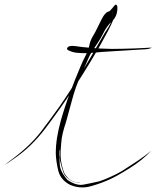

<svg xmlns="http://www.w3.org/2000/svg" viewBox="-67 -864 690 849"><path d="M430.7 -829.1Q440.4 -842.8 445.3 -843.8Q446.3 -843.8 447.3 -842.8Q452.1 -838.9 452.1 -832Q453.1 -793 428.7 -770.5Q404.3 -748 389.6 -716.8Q378.9 -694.3 365.2 -674.8Q351.6 -655.3 338.9 -634.8Q329.1 -619.1 322.3 -602.5Q315.4 -585 307.6 -568.4Q293 -538.1 280.3 -507.8Q267.6 -477.5 257.8 -444.3Q251 -419.9 244.1 -394.5Q237.3 -370.1 230.5 -344.7Q224.6 -322.3 216.8 -298.8Q210 -276.4 206.1 -252.9Q204.1 -240.2 201.2 -198.2Q198.2 -155.3 211.9 -114.3Q215.8 -98.6 223.6 -88.9Q231.4 -78.1 240.2 -71.3Q257.8 -59.6 272.5 -57.6Q287.1 -55.7 286.1 -56.6Q286.1 -53.7 268.6 -57.6Q250 -61.5 233.4 -75.2Q226.6 -80.1 220.7 -87.9Q214.8 -95.7 211.9 -105.5Q194.3 -159.2 196.3 -180.7Q198.2 -202.1 195.3 -201.2Q195.3 -201.2 195.3 -198.2Q195.3 -195.3 194.3 -180.7Q196.3 -168 197.3 -137.7Q198.2 -106.4 231.4 -68.4Q271.5 -41 303.7 -47.9Q335 -53.7 373 -62.5Q399.4 -71.3 423.8 -83Q448.2 -93.8 471.7 -107.4Q505.9 -128.9 543.9 -154.3Q581.1 -179.7 601.6 -197.3Q563.5 -156.2 505.9 -120.1Q448.2 -84 417 -70.3Q380.9 -53.7 335.9 -41Q316.4 -35.2 296.9 -35.2Q270.5 -35.2 244.1 -45.9Q200.2 -68.4 190.4 -110.4Q180.7 -151.4 179.7 -185.5Q179.7 -221.7 185.5 -256.8Q191.4 -292 201.2 -328.1Q218.8 -390.6 241.2 -450.2Q263.7 -510.7 289.1 -570.3Q298.8 -593.8 311.5 -618.2Q324.2 -642.6 329.1 -668Q333 -686.5 343.8 -704.1Q354.5 -721.7 362.3 -738.3Q385.7 -788.1 394.5 -798.8Q403.3 -809.6 409.2 -811.5Q412.1 -812.5 417 -814.5Q420.9 -817.4 430.7 -829.1Q430.7 -829.1 429.7 -807.6Q428.7 -786.1 428.7 -772.5Q428.7 -772.5 430.7 -829.1ZM236.3 -658.2Q243.2 -661.1 252 -661.1Q257.8 -661.1 265.6 -660.2Q284.2 -657.2 294.9 -656.2Q315.4 -654.3 335.9 -652.3Q356.4 -650.4 377 -649.4Q426.8 -646.5 478.5 -648.4Q530.3 -649.4 580.1 -652.3Q602.5 -654.3 603.5 -652.3Q603.5 -652.3 600.6 -651.4Q591.8 -647.5 581.1 -646.5Q541 -643.6 501 -641.6Q460.9 -638.7 420.9 -636.7Q384.8 -634.8 345.7 -630.9Q327.1 -628.9 308.6 -628.9Q289.1 -628.9 270.5 -630.9Q253.9 -632.8 237.3 -640.6Q228.5 -644.5 229.5 -649.4Q229.5 -653.3 236.3 -658.2ZM409.2 -724.6Q375 -659.2 335.9 -595.7Q296.9 -531.2 256.8 -469.7Q201.2 -385.7 135.7 -298.8Q70.3 -211.9 -9.8 -159.2Q-27.3 -146.5 -43 -136.7Q-46.9 -133.8 -46.9 -133.8Q-46.9 -134.8 -10.7 -162.1Q66.4 -219.7 115.2 -283.2Q163.1 -346.7 194.3 -390.6Q221.7 -429.7 246.1 -467.8Q270.5 -506.8 295.9 -546.9Q318.4 -584 339.8 -621.1Q361.3 -658.2 382.8 -695.3Q395.5 -718.8 412.1 -743.2Q427.7 -768.6 434.6 -793.9Q441.4 -803.7 442.4 -803.7Q443.4 -803.7 443.4 -802.7Q443.4 -799.8 437.5 -785.2Q424.8 -752.9 409.2 -724.6Z"/></svg>

Font: Margalida Font
Style: Regular
Weight: 400
Designer: Mateu Riera. mateurierasureda@hotmail.com
Version: Version 1.0